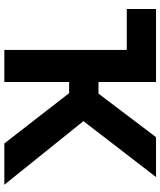

<svg xmlns="http://www.w3.org/2000/svg" viewBox="53 -793 740 886"><g transform="rotate(90 423.0 -350.0)"><path d="M211.5 -565H21.5V-700H358.5ZM642 0 359 -364.5 613 -700H797L539 -365L832.5 0ZM210.5 0V-700H358.5V-434.5H490V-299H358.5V0Z"/></g></svg>

Font: Geologica Cursive SemiBold
Style: Regular
Weight: 600
Designer: Sindre Bremnes, Frode Helland
Foundry: Monokrom Skriftforlag AS
Version: Version 1.010;gftools[0.9.28]